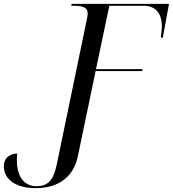

<svg xmlns="http://www.w3.org/2000/svg" viewBox="-108 -734 895 994"><path d="M77 240C205 240 275 172 295 75L387 -366H628L630 -376H389L458 -704H635C704 -704 730 -658 730 -597C730 -587 727 -561 725 -539H735L767 -714H263L261 -704H274C316 -704 346 -698 346 -664C346 -658 344 -644 342 -636L187 112C172 183 152 230 81 230C9 230 -21 169 -21 93C-21 83 -20 72 -19 61C-43 61 -88 73 -88 127C-88 197 -23 240 77 240Z"/></svg>

Font: Noto Serif Display
Style: Italic
Weight: 400
Italic angle: -12°
Designer: Monotype Design Team
Foundry: Monotype Imaging Inc.
Version: Version 2.009